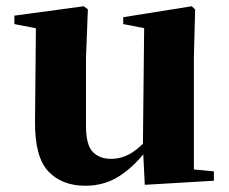

<svg xmlns="http://www.w3.org/2000/svg" viewBox="-20 -577 731 614"><path d="M253 17Q178 17 134.5 -29Q91 -75 92 -189L95 -505L129 -480L26 -500V-527L248 -557L261 -547L255 -393V-174Q255 -114 276.5 -91.5Q298 -69 335 -69Q376 -69 411 -95Q446 -121 472 -160L511 -103H453Q416 -51 366.5 -17Q317 17 253 17ZM443 14 437 -107V-110L441 -487L374 -500V-522L593 -557L604 -547L600 -393V-35L664 -29V1Z"/></svg>

Font: Noto Serif TC ExtraLight Black
Style: Regular
Weight: 900
Version: Version 2.003-H1;hotconv 1.1.1;makeotfexe 2.6.0